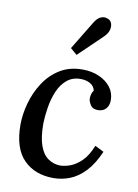

<svg xmlns="http://www.w3.org/2000/svg" viewBox="-87 -826 645 895"><g transform="rotate(10 235.5 -378.5)"><path d="M276 -511Q320 -511 355 -495.5Q390 -480 410 -453.5Q430 -427 430 -393Q430 -368 417 -353Q404 -338 381 -337Q354 -336 343 -353.5Q332 -371 332 -384Q332 -393 334.5 -403.5Q337 -414 344 -423Q339 -445 319.5 -455.5Q300 -466 275 -466Q236 -466 209.5 -443.5Q183 -421 168 -385Q153 -349 146.5 -308.5Q140 -268 139 -232Q139 -167 153 -127.5Q167 -88 192.5 -70.5Q218 -53 248 -52Q272 -52 298.5 -62Q325 -72 351 -97.5Q377 -123 396 -171L438 -150Q412 -90 378.5 -54.5Q345 -19 307 -4Q269 11 229 11Q141 11 88 -42.5Q35 -96 35 -208Q35 -256 49.5 -309Q64 -362 93.5 -408Q123 -454 168.5 -482.5Q214 -511 276 -511ZM236 -573 205 -600 287 -735Q300 -756 314 -763Q328 -770 340.5 -767.5Q353 -765 360 -759Q368 -752 370.5 -739.5Q373 -727 368.5 -712Q364 -697 347 -680Z"/></g></svg>

Font: Lora Medium
Style: Italic
Weight: 500
Italic angle: -3°
Designer: Olga Karpushina, Alexei Vanyashin (Cyrillic)
Foundry: Cyreal
Version: Version 3.004